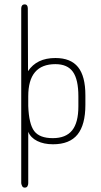

<svg xmlns="http://www.w3.org/2000/svg" viewBox="-20 -649 461 877"><path d="M108 -324 107 -611Q107 -619 103.5 -624Q100 -629 92 -629Q85 -629 81 -624Q77 -619 77 -611V188Q78 195 81.5 201.5Q85 208 93 208Q102 208 105.5 201.5Q109 195 109 188V-47Q120 -20 150 -5Q180 10 222 10Q298 10 334 -34.5Q370 -79 370 -170V-214Q370 -301 336.5 -342.5Q303 -384 233 -384Q190 -384 159 -369Q128 -354 108 -324ZM109 -165V-209Q109 -283 140 -319.5Q171 -356 233 -356Q288 -356 313 -321Q338 -286 338 -209V-163Q338 -89 309.5 -53.5Q281 -18 221 -18Q161 -18 136.5 -50Q112 -82 109 -165Z"/></svg>

Font: Beiruti ExtraLight
Style: Regular
Weight: 250
Designer: Arlette Boutros
Foundry: Boutros
Version: Version 1.41